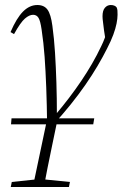

<svg xmlns="http://www.w3.org/2000/svg" viewBox="-20 -496 494 766"><path d="M24 0 26 -24H356L352 0ZM23 250 27 230 131 219H149L259 230L255 250ZM111 250 170 -30 214 -39 208 -12Q197 43 187 89Q177 135 169.5 174.5Q162 214 155 250ZM168 3Q167 -80 164.5 -146.5Q162 -213 158 -269Q154 -325 146 -378Q141 -413 133.5 -425Q126 -437 112 -437Q97 -437 79.5 -422Q62 -407 36 -360L22 -368Q46 -424 72 -450Q98 -476 129 -476Q156 -476 169.5 -457.5Q183 -439 189 -393Q196 -342 199.5 -285.5Q203 -229 205 -166.5Q207 -104 207 -34H198L202 -39Q230 -72 255.5 -105.5Q281 -139 304 -173Q327 -207 347 -241.5Q367 -276 384 -312Q392 -328 398 -344.5Q404 -361 410 -383L403 -323L395 -375Q393 -393 391 -407.5Q389 -422 389 -431Q389 -454 398.5 -465Q408 -476 422 -476Q430 -476 436 -473.5Q442 -471 445 -467Q448 -461 448.5 -454.5Q449 -448 449 -437Q449 -422 445 -402Q441 -382 432 -357.5Q423 -333 407 -302Q391 -270 369.5 -233.5Q348 -197 321 -158Q294 -119 261 -78Q228 -37 190 4L173 7Z"/></svg>

Font: Source Serif 4 36pt Light
Style: Italic
Weight: 300
Italic angle: -12°
Designer: Frank Grießhammer
Foundry: Adobe Systems Incorporated
Version: Version 4.004;hotconv 1.0.116;makeotfexe 2.5.65601